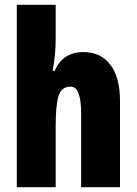

<svg xmlns="http://www.w3.org/2000/svg" viewBox="-20 -846 569 800"><path d="M212 -687Q212 -653 209 -618.5Q206 -584 199 -551H208Q241 -629 328 -629Q400 -629 440 -576Q480 -523 480 -426V-66H318V-374Q318 -485 275 -485Q235 -485 223.5 -445Q212 -405 212 -319V-66H50V-826H212Z"/></svg>

Font: Noto Sans Malayalam UI ExtraCondensed Black
Style: Regular
Weight: 900
Width: 2
Designer: Jelle Bosma - Monotype Design Team
Foundry: Monotype Imaging Inc.
Version: Version 2.104; ttfautohint (v1.8.4.7-5d5b)